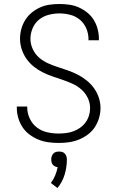

<svg xmlns="http://www.w3.org/2000/svg" viewBox="-20 -702 590 959"><path d="M273 12Q247 12 221.5 8.5Q196 5 172.5 -4.5Q149 -14 128 -29.5Q107 -45 93 -66Q79 -87 71.5 -112Q64 -137 64 -163V-170H116V-165Q116 -136 129 -109Q142 -82 164.5 -65Q187 -48 215.5 -41.5Q244 -35 273 -35Q292 -35 311 -37.5Q330 -40 347.5 -46.5Q365 -53 381 -64.5Q397 -76 408 -91.5Q419 -107 424.5 -125Q430 -143 430 -162Q430 -189 418 -213.5Q406 -238 386 -255.5Q366 -273 341.5 -284Q317 -295 292 -303.5Q267 -312 242 -320.5Q217 -329 193 -341Q169 -353 148 -370Q127 -387 112 -408.5Q97 -430 88.5 -456Q80 -482 80 -508Q80 -533 86.5 -557Q93 -581 106 -602Q119 -623 138.5 -639Q158 -655 180.5 -665Q203 -675 227.5 -678.5Q252 -682 277 -682Q302 -682 326.5 -678.5Q351 -675 373.5 -665Q396 -655 415.5 -639.5Q435 -624 448 -603Q461 -582 467.5 -557.5Q474 -533 474 -509V-501H422V-507Q422 -534 411 -560Q400 -586 379 -603.5Q358 -621 331 -628Q304 -635 277 -635Q250 -635 223 -628Q196 -621 175 -604Q154 -587 143 -561Q132 -535 132 -508Q132 -482 143.5 -457Q155 -432 175 -414.5Q195 -397 219.5 -386Q244 -375 269 -367Q294 -359 319.5 -350Q345 -341 368.5 -329Q392 -317 413 -300Q434 -283 449.5 -261.5Q465 -240 473.5 -214.5Q482 -189 482 -162Q482 -137 474.5 -112Q467 -87 453 -66Q439 -45 418 -29.5Q397 -14 373 -4.5Q349 5 324 8.5Q299 12 273 12ZM267 237 234 212Q247 195 255.5 174.5Q264 154 268 133Q261 132 254.5 129Q248 126 243.5 120.5Q239 115 237.5 108Q236 101 236 94Q236 86 238.5 78.5Q241 71 246.5 65Q252 59 259.5 57Q267 55 275 55Q283 55 290.5 57Q298 59 303.5 65Q309 71 311.5 78.5Q314 86 314 94Q314 132 303 169.5Q292 207 267 237Z"/></svg>

Font: Lode Dark
Style: Regular
Weight: 400
Monospace: yes
Designer: Belleve Invis
Foundry: Belleve Invis
Version: Version 29.2.0; ttfautohint (v1.8.3)